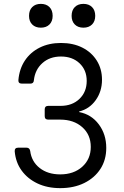

<svg xmlns="http://www.w3.org/2000/svg" viewBox="-20 -962 640 992"><path d="M291 10Q225 10 174 -14Q123 -38 92 -80.5Q61 -123 56 -180Q55 -199 74 -199H117Q133 -199 136 -182Q143 -127 185 -94Q227 -61 291 -61Q361 -61 405 -100.5Q449 -140 449 -203Q449 -266 405 -305Q361 -344 291 -344H229Q211 -344 211 -362V-397Q211 -415 229 -415H293Q353 -415 390.5 -451Q428 -487 428 -544Q428 -600 391 -635Q354 -670 295 -670Q237 -670 199 -636Q161 -602 155 -547Q154 -530 137 -530H93Q74 -530 75 -548Q80 -606 108.5 -649Q137 -692 185 -716Q233 -740 295 -740Q358 -740 405.5 -716Q453 -692 480 -649Q507 -606 507 -550Q507 -490 474.5 -444.5Q442 -399 389 -386V-383Q452 -371 490.5 -319.5Q529 -268 529 -198Q529 -136 499 -89.5Q469 -43 415.5 -16.5Q362 10 291 10ZM411 -819Q383 -819 366.5 -835.5Q350 -852 350 -880Q350 -909 366.5 -925.5Q383 -942 411 -942Q439 -942 455.5 -925.5Q472 -909 472 -880Q472 -852 455.5 -835.5Q439 -819 411 -819ZM191 -819Q163 -819 146.5 -835.5Q130 -852 130 -880Q130 -909 146.5 -925.5Q163 -942 191 -942Q219 -942 235.5 -925.5Q252 -909 252 -880Q252 -852 235.5 -835.5Q219 -819 191 -819Z"/></svg>

Font: Pitagon Sans Mono Light
Style: Regular
Weight: 300
Monospace: yes
Designer: Travis Tran
Foundry: Pitagon
Version: Version 1.001; ttfautohint (v1.8.4.7-5d5b);gftools[0.9.26]